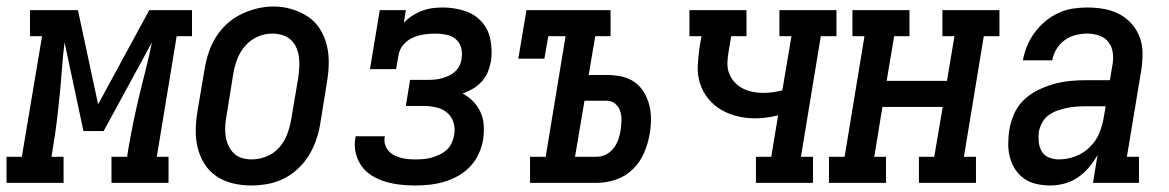

<svg xmlns="http://www.w3.org/2000/svg" viewBox="-67 -561 3587 589"><path d="M-47 0V-80H0L62 -450H25V-530H172L234 -241L391 -530H522V-450H475L414 -80H450V0H275V-80H323L327 -106Q334 -147 342.5 -188Q351 -229 360.5 -269Q370 -309 380.5 -349.5Q391 -390 399 -431L251 -159H189L131 -431Q126 -390 123 -349.5Q120 -309 116 -268.5Q112 -228 107 -187Q102 -146 95 -106L91 -80H128V0Z M703 8Q675 8 647.5 1.5Q620 -5 597.5 -20Q575 -35 560.5 -58Q546 -81 539.5 -107.5Q533 -134 533.5 -163Q534 -192 539 -221L561 -351Q565 -375 573 -399.5Q581 -424 595 -446.5Q609 -469 629 -487.5Q649 -506 673 -517.5Q697 -529 722 -535Q747 -541 772 -541Q801 -541 828 -533Q855 -525 877.5 -510Q900 -495 914.5 -472Q929 -449 935.5 -422.5Q942 -396 941.5 -367Q941 -338 936 -309L915 -179Q911 -155 902.5 -130.5Q894 -106 880 -83.5Q866 -61 846 -42.5Q826 -24 802.5 -12.5Q779 -1 753.5 3.5Q728 8 703 8ZM705 -72Q728 -72 750.5 -81Q773 -90 789 -108Q805 -126 813.5 -148Q822 -170 826 -193L848 -323Q850 -338 851 -354.5Q852 -371 850 -386Q848 -401 842 -415Q836 -429 825 -439Q814 -449 799 -453.5Q784 -458 768 -458Q745 -458 723.5 -448.5Q702 -439 686 -421Q670 -403 661.5 -381.5Q653 -360 649 -337L628 -207Q625 -192 624 -176Q623 -160 625 -145Q627 -130 633 -116Q639 -102 649.5 -91.5Q660 -81 674.5 -76.5Q689 -72 705 -72Z M1208 8Q1184 8 1161 5.5Q1138 3 1116 -3.5Q1094 -10 1075 -21.5Q1056 -33 1043 -50.5Q1030 -68 1024.5 -90.5Q1019 -113 1023 -136Q1023 -138 1023.5 -139.5Q1024 -141 1024 -143H1114Q1114 -142 1113.5 -141Q1113 -140 1113 -140Q1111 -128 1114.5 -117Q1118 -106 1125 -98Q1132 -90 1142 -85Q1152 -80 1162.5 -77Q1173 -74 1184.5 -73Q1196 -72 1208 -72Q1220 -72 1232.5 -73Q1245 -74 1257 -77.5Q1269 -81 1281 -86.5Q1293 -92 1303 -101Q1313 -110 1318.5 -122Q1324 -134 1326 -146Q1330 -166 1324.5 -184.5Q1319 -203 1305 -215Q1291 -227 1271.5 -231.5Q1252 -236 1233 -236H1178L1191 -316H1246Q1257 -316 1267.5 -317Q1278 -318 1289 -321Q1300 -324 1310.5 -329Q1321 -334 1329.5 -342Q1338 -350 1343 -360.5Q1348 -371 1349 -382Q1352 -399 1347.5 -415Q1343 -431 1331 -441Q1319 -451 1302.5 -454.5Q1286 -458 1269 -458Q1252 -458 1234.5 -455.5Q1217 -453 1200.5 -446Q1184 -439 1171.5 -425Q1159 -411 1156 -394L1148 -349H1068L1098 -530H1178L1172 -491Q1183 -503 1197.5 -512.5Q1212 -522 1228 -528Q1244 -534 1260 -536Q1276 -538 1292 -538Q1325 -538 1357 -528Q1389 -518 1410 -495Q1431 -472 1437.5 -439Q1444 -406 1439 -373Q1436 -356 1429.5 -340Q1423 -324 1411 -311Q1399 -298 1384 -289Q1369 -280 1352 -274Q1371 -264 1385 -249.5Q1399 -235 1407.5 -216Q1416 -197 1417 -175.5Q1418 -154 1415 -132Q1411 -110 1401.5 -89Q1392 -68 1375.5 -50.5Q1359 -33 1338.5 -21.5Q1318 -10 1296 -3.5Q1274 3 1251.5 5.5Q1229 8 1208 8Z M1559 0V-80H1607L1668 -450H1615L1603 -381H1523L1548 -530H1806V-450H1759L1739 -331H1794Q1817 -331 1839 -326.5Q1861 -322 1878.5 -310Q1896 -298 1907.5 -279.5Q1919 -261 1924.5 -240Q1930 -219 1930 -196Q1930 -173 1926 -150Q1921 -121 1909 -92.5Q1897 -64 1874.5 -42Q1852 -20 1822.5 -10Q1793 0 1763 0ZM1697 -80H1763Q1778 -80 1792 -87Q1806 -94 1815.5 -106.5Q1825 -119 1830 -133.5Q1835 -148 1837 -162Q1839 -177 1839.5 -192Q1840 -207 1835.5 -220.5Q1831 -234 1820 -243Q1809 -252 1794 -252H1726Z M2252 0V-80H2299L2320 -207Q2303 -203 2285.5 -200.5Q2268 -198 2250 -198Q2221 -198 2194.5 -204.5Q2168 -211 2145 -224.5Q2122 -238 2105.5 -258.5Q2089 -279 2080.5 -305Q2072 -331 2073.5 -359Q2075 -387 2079 -416L2085 -450H2048V-530H2223V-450H2176L2168 -402Q2165 -386 2164.5 -368.5Q2164 -351 2169.5 -336.5Q2175 -322 2185.5 -310Q2196 -298 2210 -290.5Q2224 -283 2240.5 -279.5Q2257 -276 2273 -276Q2288 -276 2303 -278Q2318 -280 2333 -284L2361 -450H2324V-530H2499V-450H2451L2390 -80H2427V0Z M2476 0V-80H2524L2585 -450H2548V-530H2723V-450H2676L2653 -313H2838L2861 -450H2824V-530H2999V-450H2951L2890 -80H2927V0H2752V-80H2799L2825 -233H2640L2615 -80H2651V0Z M3156 8H3155Q3155 8 3155 8Q3155 8 3155 8Q3134 8 3113 3.5Q3092 -1 3075.5 -12.5Q3059 -24 3048 -40.5Q3037 -57 3031.5 -77Q3026 -97 3026 -118.5Q3026 -140 3029 -161Q3033 -186 3043.5 -210.5Q3054 -235 3073 -253.5Q3092 -272 3116 -284Q3140 -296 3165 -303Q3190 -310 3214.5 -312.5Q3239 -315 3264 -315H3338L3345 -358Q3349 -377 3347 -396.5Q3345 -416 3334.5 -430.5Q3324 -445 3306 -451.5Q3288 -458 3268 -458Q3251 -458 3233 -453.5Q3215 -449 3199.5 -438Q3184 -427 3174 -410.5Q3164 -394 3161 -376H3071Q3075 -399 3084 -420.5Q3093 -442 3107 -461Q3121 -480 3139.5 -495.5Q3158 -511 3179.5 -521Q3201 -531 3223.5 -534.5Q3246 -538 3268 -538Q3295 -538 3320 -533.5Q3345 -529 3367 -517.5Q3389 -506 3405 -487.5Q3421 -469 3429.5 -446Q3438 -423 3438 -397Q3438 -371 3434 -345L3390 -80H3427V0H3286L3300 -86Q3289 -66 3274 -48Q3259 -30 3240 -17Q3221 -4 3199 2Q3177 8 3156 8ZM3181 -72Q3206 -72 3231 -81Q3256 -90 3275.5 -109Q3295 -128 3305 -152Q3315 -176 3319 -201L3325 -235H3264Q3250 -235 3235.5 -234Q3221 -233 3206.5 -230Q3192 -227 3177.5 -222Q3163 -217 3150.5 -208Q3138 -199 3130.5 -185.5Q3123 -172 3120 -158Q3118 -142 3119.5 -126Q3121 -110 3128.5 -97Q3136 -84 3150.5 -78Q3165 -72 3181 -72Z"/></svg>

Font: Iosevka Slab Medium Oblique
Style: Regular
Weight: 500
Italic angle: -9°
Monospace: yes
Designer: Belleve Invis
Foundry: Belleve Invis
Version: Version 11.1.1; ttfautohint (v1.8.3)